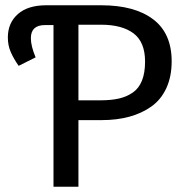

<svg xmlns="http://www.w3.org/2000/svg" viewBox="-20 -709 712 729"><path d="M363.8 -689Q491.2 -689 561.5 -635.7Q631.8 -582.5 631.8 -476.1Q631.8 -418.5 611.8 -374.8Q591.8 -331.1 555.2 -304.9Q518.6 -278.8 471.2 -265.9Q423.8 -252.9 365.2 -252.9H277.8V0H183.1V-613.8H150.9Q97.2 -613.8 97.2 -564Q97.2 -534.2 115.2 -491.2L50.8 -459Q31.7 -486.3 20.8 -511.5Q9.8 -536.6 9.8 -566.9Q9.8 -621.6 47.6 -655.3Q85.4 -689 155.8 -689ZM360.8 -328.1Q401.4 -328.1 430.9 -334.7Q460.4 -341.3 483.9 -357.4Q507.3 -373.5 519 -402.8Q530.8 -432.1 530.8 -475.1Q530.8 -549.3 487.1 -582.3Q443.4 -615.2 362.8 -615.2H277.8V-328.1Z"/></svg>

Font: FiraGO
Style: Regular
Weight: 400
Designer: bBox Type
Foundry: bBox Type GmbH
Version: Version 1.001;PS 001.001;hotconv 1.0.88;makeotf.lib2.5.64775